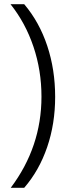

<svg xmlns="http://www.w3.org/2000/svg" viewBox="-20 -734 322 912"><path d="M177 -275Q177 -399 139 -512Q101 -625 30 -714H95Q167 -629 204.5 -516Q242 -403 242 -274Q242 -146 204 -35Q166 76 95 158H31Q177 -36 177 -275Z"/></svg>

Font: OpenSansMMV
Style: Light
Weight: 300
Foundry: Ascender Corporation
Version: Version 4.001